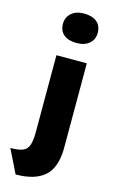

<svg xmlns="http://www.w3.org/2000/svg" viewBox="-193 -871 683 1142"><g transform="rotate(15 148.0 -300.0)"><path d="M176 -634Q125 -634 97 -657.5Q69 -681 69 -724Q69 -764 97.5 -789.5Q126 -815 176 -815Q226 -815 254.5 -791.5Q283 -768 283 -724Q283 -684 254.5 -659Q226 -634 176 -634ZM29 215 -42 71Q7 71 33.5 60.5Q60 50 70 21.5Q80 -7 80 -59V-533H267V-15Q267 109 207 162Q147 215 29 215Z"/></g></svg>

Font: Lexend ExtraBold
Style: Regular
Weight: 800
Designer: Bonnie Shaver-Troup, Thomas Jockin
Foundry: Lexend
Version: Version 1.007; ttfautohint (v1.8.3)